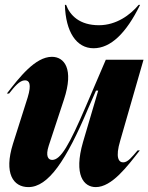

<svg xmlns="http://www.w3.org/2000/svg" viewBox="-20 -752 606 784"><path d="M8 -370H17C39 -398 60 -424 82 -424C99 -424 110 -410 93 -354L33 -165C-5 -44 34 12 96 12C177 12 250 -96 340 -309L372 -382H381L319 -172C280 -37 322 12 371 12C437 12 500 -73 551 -138H542C519 -111 502 -89 483 -89C465 -89 450 -108 471 -178L566 -508H412L331 -319C263 -160 228 -99 193 -99C177 -99 165 -114 179 -157L241 -345C283 -472 242 -520 192 -520C124 -520 59 -436 8 -370ZM245 -732C248 -622 292 -555 362 -555C432 -555 495 -616 552 -732H546C512 -691 455 -649 384 -649C305 -649 266 -689 250 -732Z"/></svg>

Font: Nyght Serif Bold Italic
Style: Regular
Weight: 700
Italic angle: -16°
Designer: Maksym Kobuzan
Version: Version 0.410;Glyphs 3.1.2 (3151)